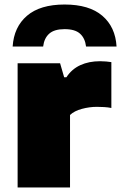

<svg xmlns="http://www.w3.org/2000/svg" viewBox="-20 -830 536 850"><path d="M58 0V-550H246L264 -488H274Q297.5 -524 335.5 -541.5Q373.5 -559 423 -559Q436.5 -559 450 -557.8Q463.5 -556.5 473 -555V-352Q458 -355 440.8 -356Q423.5 -357 409 -357Q376 -357 342.5 -348Q309 -339 290 -321V0ZM36 -624Q41.5 -710.5 99.5 -760.2Q157.5 -810 266 -810Q375 -810 433 -760.2Q491 -710.5 496 -624H361Q356.5 -661 334.2 -681Q312 -701 266 -701Q220.5 -701 198 -681Q175.5 -661 171 -624Z"/></svg>

Font: Encode Sans Expanded Black
Style: Regular
Weight: 900
Width: 7
Designer: Multiple Designers
Foundry: Impallari Type
Version: Version 3.000; ttfautohint (v1.8.3) -l 8 -r 50 -G 200 -x 14 